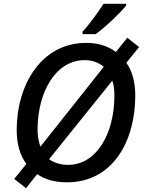

<svg xmlns="http://www.w3.org/2000/svg" viewBox="-20 -951 764 1012"><path d="M415 -784V-771H484C535 -807 617 -886 645 -922V-931H526C496 -885 450 -821 415 -784ZM117 41 176 -33C219 -4 270 10 333 10C573 10 693 -205 693 -448C693 -516 677 -578 646 -620L713 -703L651 -752L591 -677C548 -709 497 -725 434 -725C199 -725 68 -505 68 -266C68 -195 84 -134 119 -87L55 -8ZM527 -599 193 -178C184 -203 178 -234 178 -267C178 -468 275 -634 426 -634C468 -634 502 -620 527 -599ZM339 -82C298 -82 263 -94 239 -112L572 -526C579 -505 583 -477 583 -448C583 -245 488 -82 339 -82Z"/></svg>

Font: Noto Sans Medium
Style: Italic
Weight: 500
Italic angle: -12°
Designer: Monotype Design Team
Foundry: Monotype Imaging Inc.
Version: Version 2.013